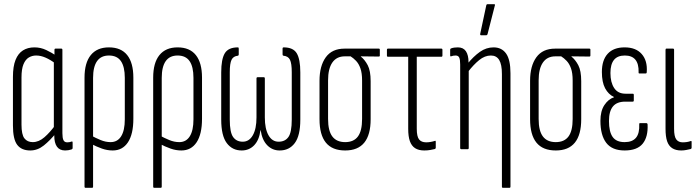

<svg xmlns="http://www.w3.org/2000/svg" viewBox="-20 -715 3348 920"><path d="M125 6Q83 6 62.5 -21Q42 -48 42 -114V-346Q42 -397 54.5 -428Q67 -459 90 -473.5Q113 -488 145 -488Q175 -488 202 -475Q229 -462 248 -449L245 -411Q221 -429 198 -439Q175 -449 153 -449Q134 -449 118 -439.5Q102 -430 92.5 -407Q83 -384 83 -344V-118Q83 -70 97 -52Q111 -34 137 -34Q166 -34 193 -57.5Q220 -81 246 -117L249 -78Q220 -42 190 -18Q160 6 125 6ZM292 6Q240 6 240 -66V-90L238 -94V-424L241 -439V-476Q241 -482 246 -482H274Q279 -482 279 -476V-77Q279 -54 284 -43.5Q289 -33 302 -33Q308 -33 313.5 -34Q319 -35 324 -37Q328 -38 328 -32V-6Q328 -1 323 1Q308 6 292 6Z M390 185Q385 185 385 179V-343Q385 -414 415 -451Q445 -488 502 -488Q560 -488 589.5 -451Q619 -414 619 -343V-146Q619 -72 593 -33Q567 6 520 6Q494 6 468.5 -3Q443 -12 416 -26V-66Q438 -54 462 -44Q486 -34 510 -34Q543 -34 560.5 -62Q578 -90 578 -143V-342Q578 -395 559.5 -422Q541 -449 502 -449Q464 -449 445 -422Q426 -395 426 -342V179Q426 185 421 185Z M719 185Q714 185 714 179V-343Q714 -414 744 -451Q774 -488 831 -488Q889 -488 918.5 -451Q948 -414 948 -343V-146Q948 -72 922 -33Q896 6 849 6Q823 6 797.5 -3Q772 -12 745 -26V-66Q767 -54 791 -44Q815 -34 839 -34Q872 -34 889.5 -62Q907 -90 907 -143V-342Q907 -395 888.5 -422Q870 -449 831 -449Q793 -449 774 -422Q755 -395 755 -342V179Q755 185 750 185Z M1138 6Q1093 6 1066.5 -29.5Q1040 -65 1040 -142V-368Q1040 -431 1057 -459.5Q1074 -488 1120 -488Q1124 -488 1124 -482V-454Q1124 -449 1120 -448Q1098 -446 1089.5 -428.5Q1081 -411 1081 -369V-142Q1081 -81 1097 -58.5Q1113 -36 1143 -36Q1174 -36 1191.5 -67Q1209 -98 1209 -152V-339Q1209 -345 1214 -345H1244Q1249 -345 1249 -339V-152Q1249 -98 1266.5 -67Q1284 -36 1315 -36Q1346 -36 1362 -58.5Q1378 -81 1378 -142V-369Q1378 -411 1369.5 -428.5Q1361 -446 1338 -448Q1334 -449 1334 -454V-482Q1334 -488 1339 -488Q1385 -488 1402 -459.5Q1419 -431 1419 -368V-142Q1419 -65 1392.5 -29.5Q1366 6 1320 6Q1285 6 1260.5 -19Q1236 -44 1229 -91H1228Q1222 -44 1198 -19Q1174 6 1138 6Z M1634 6Q1572 6 1541.5 -31.5Q1511 -69 1511 -144V-328Q1511 -399 1541 -440.5Q1571 -482 1631 -482H1795Q1800 -482 1800 -477V-449Q1800 -444 1795 -444L1709 -445V-444Q1728 -429 1742 -402.5Q1756 -376 1756 -326V-144Q1756 -69 1725.5 -31.5Q1695 6 1634 6ZM1634 -34Q1675 -34 1695 -61Q1715 -88 1715 -145V-329Q1715 -365 1707 -387.5Q1699 -410 1686 -423.5Q1673 -437 1660 -445H1632Q1593 -445 1572.5 -415.5Q1552 -386 1552 -330V-145Q1552 -88 1572.5 -61Q1593 -34 1634 -34Z M2013 6Q1986 6 1969 -5Q1952 -16 1944 -38.5Q1936 -61 1936 -98V-443H1839Q1834 -443 1834 -449V-476Q1834 -482 1839 -482H2095Q2100 -482 2100 -476V-449Q2100 -443 2095 -443H1977V-98Q1977 -61 1988 -47Q1999 -33 2022 -33Q2033 -33 2044 -35Q2055 -37 2064 -40Q2068 -42 2068 -35V-7Q2068 -3 2064 -1Q2056 1 2042.5 3.5Q2029 6 2013 6Z M2390 185Q2385 185 2385 179V-360Q2385 -406 2372 -427.5Q2359 -449 2332 -449Q2303 -449 2276 -427Q2249 -405 2222 -370L2219 -408Q2249 -445 2279.5 -466.5Q2310 -488 2345 -488Q2384 -488 2405 -458.5Q2426 -429 2426 -364V179Q2426 185 2421 185ZM2191 0Q2185 0 2185 -6V-406Q2185 -429 2180.5 -439Q2176 -449 2163 -449Q2157 -449 2151.5 -448Q2146 -447 2141 -445Q2137 -444 2137 -449V-477Q2137 -481 2141 -483Q2149 -486 2157.5 -487Q2166 -488 2174 -488Q2200 -488 2212.5 -469.5Q2225 -451 2225 -417V-398L2226 -385V-6Q2226 0 2221 0ZM2285 -546Q2280 -546 2281 -553L2310 -689Q2311 -695 2317 -695H2347Q2354 -695 2351 -688L2316 -551Q2314 -546 2310 -546Z M2643 6Q2581 6 2550.5 -31.5Q2520 -69 2520 -144V-328Q2520 -399 2550 -440.5Q2580 -482 2640 -482H2804Q2809 -482 2809 -477V-449Q2809 -444 2804 -444L2718 -445V-444Q2737 -429 2751 -402.5Q2765 -376 2765 -326V-144Q2765 -69 2734.5 -31.5Q2704 6 2643 6ZM2643 -34Q2684 -34 2704 -61Q2724 -88 2724 -145V-329Q2724 -365 2716 -387.5Q2708 -410 2695 -423.5Q2682 -437 2669 -445H2641Q2602 -445 2581.5 -415.5Q2561 -386 2561 -330V-145Q2561 -88 2581.5 -61Q2602 -34 2643 -34Z M2973 6Q2913 6 2885 -30.5Q2857 -67 2857 -136Q2857 -183 2876 -211.5Q2895 -240 2922 -249V-250Q2895 -263 2879.5 -292Q2864 -321 2864 -370Q2864 -427 2892 -457.5Q2920 -488 2973 -488Q3027 -488 3055 -456Q3083 -424 3079 -370Q3079 -363 3074 -363H3044Q3039 -363 3040 -369Q3042 -449 2974 -449Q2939 -449 2922 -428Q2905 -407 2905 -365Q2905 -320 2923 -293Q2941 -266 2977 -266H3012Q3017 -266 3017 -260V-234Q3017 -228 3012 -228H2976Q2936 -228 2917 -205Q2898 -182 2898 -135Q2898 -84 2915.5 -59Q2933 -34 2973 -34Q3010 -34 3027.5 -55Q3045 -76 3043 -120Q3042 -125 3048 -125H3077Q3082 -125 3083 -119Q3086 -59 3059.5 -26.5Q3033 6 2973 6Z M3244 6Q3218 6 3201 -5Q3184 -16 3176.5 -38.5Q3169 -61 3169 -98V-476Q3169 -482 3173 -482H3205Q3210 -482 3210 -476V-98Q3210 -61 3220.5 -47Q3231 -33 3251 -33Q3262 -33 3271.5 -34.5Q3281 -36 3289 -39Q3294 -41 3294 -35V-7Q3294 -3 3290 -1Q3281 1 3269 3.5Q3257 6 3244 6Z"/></svg>

Font: Sofia Sans Extra Condensed Light
Style: Regular
Weight: 300
Designer: Botio Nikoltchev, Ani Petrova
Foundry: lettersoup
Version: Version 4.101